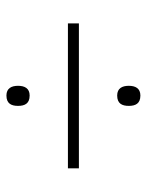

<svg xmlns="http://www.w3.org/2000/svg" viewBox="52 -658 467 612"><g transform="rotate(90 286.0 -352.5)"><path d="M285 -492C311 -492 318 -508 318 -529C318 -550 311 -566 285 -566C262 -566 254 -550 254 -529C254 -508 262 -492 285 -492ZM55 -335H517V-370H55ZM285 -139C311 -139 318 -155 318 -176C318 -197 311 -213 285 -213C262 -213 254 -197 254 -176C254 -155 262 -139 285 -139Z"/></g></svg>

Font: Noto Sans Malayalam ExtraLight
Style: Regular
Weight: 200
Designer: Jelle Bosma - Monotype Design Team
Foundry: Monotype Imaging Inc.
Version: Version 2.104